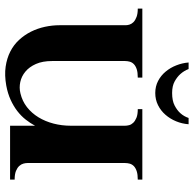

<svg xmlns="http://www.w3.org/2000/svg" viewBox="-23 -725 768 762"><g transform="rotate(90 361.0 -344.0)"><path d="M288.1 -506.8Q267.6 -506.8 254.9 -502.7Q242.2 -498.5 234.9 -491.5Q227.5 -484.4 224.9 -475.3Q222.2 -466.3 222.2 -456.1V-167Q222.2 -128.9 233.9 -102.5Q245.6 -76.2 264.2 -60.8Q282.7 -45.4 305.4 -40.5Q328.1 -35.6 350.1 -41Q381.3 -48.3 405.3 -67.1Q429.2 -85.9 445.6 -112.8Q461.9 -139.6 470.5 -172.6Q479 -205.6 479 -241.2V-456.1Q479 -463.4 476.8 -472.2Q474.6 -481 467.5 -488.5Q460.4 -496.1 447.5 -501.5Q434.6 -506.8 413.1 -506.8V-524.9H692.9V-506.8Q672.9 -506.8 659.9 -502.7Q647 -498.5 639.6 -491.5Q632.3 -484.4 629.6 -475.3Q627 -466.3 627 -456.1V-68.8Q627 -61.5 629.4 -52.7Q631.8 -43.9 638.7 -36.4Q645.5 -28.8 658.4 -23.4Q671.4 -18.1 692.9 -18.1V0H479V-99.1Q468.8 -80.1 454.6 -62Q440.4 -43.9 420.9 -28.8Q401.4 -13.7 376.2 -2.2Q351.1 9.3 319.8 15.1Q278.3 22.5 244.6 17.6Q210.9 12.7 184.3 -1Q157.7 -14.6 138.2 -35.9Q118.7 -57.1 105.7 -83Q92.8 -108.9 86.4 -138.2Q80.1 -167.5 80.1 -196.8V-459Q80.1 -466.3 77.4 -474.6Q74.7 -482.9 67.4 -490Q60.1 -497.1 47.1 -502Q34.2 -506.8 14.2 -506.8V-524.9H288.1ZM473.1 -708.5Q471.2 -682.6 461.4 -658.9Q451.7 -635.3 435.5 -616.7Q419.4 -598.1 397.5 -587.2Q375.5 -576.2 349.1 -576.2Q322.8 -576.2 301.3 -587.4Q279.8 -598.6 264.2 -617.4Q248.5 -636.2 239.3 -659.9Q230 -683.6 228 -708.5H253.9Q261.2 -689.9 273.9 -675.8Q285.2 -663.1 303.2 -653.1Q321.3 -643.1 349.1 -643.1Q379.9 -643.1 398.9 -653.1Q418 -663.1 429.2 -675.8Q441.9 -689.9 448.2 -708.5Z"/></g></svg>

Font: Uncial Antiqua
Style: Regular
Weight: 400
Version: Version 1.000